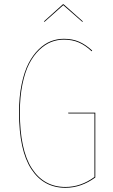

<svg xmlns="http://www.w3.org/2000/svg" viewBox="-20 -872 532 901"><path d="M189 -769.5 186 -771.5 275.4 -852.1H278.3L369.1 -771.5L366.2 -769.5L276.9 -847.7ZM279.8 -689.9Q319.8 -689.9 350.8 -676.5Q381.8 -663.1 412.6 -634.8L410.2 -631.3Q380.9 -659.2 349.9 -672.6Q318.8 -686 279.8 -686Q248.5 -686 220 -674.8Q191.4 -663.6 164.3 -637.7Q137.2 -611.8 117.2 -573.2Q97.2 -534.7 85.2 -476.1Q73.2 -417.5 73.2 -345.2Q73.2 -168.5 129.6 -81.5Q186 5.4 287.1 5.4Q359.4 5.4 423.3 -41.5V-339.4H300.8L299.8 -343.3H427.2V-39.1Q360.8 9.3 287.1 9.3Q184.6 9.3 127 -78.4Q69.3 -166 69.3 -345.2Q69.3 -417.5 81.5 -476.6Q93.8 -535.6 114 -574.7Q134.3 -613.8 161.6 -640.4Q189 -667 218.5 -678.5Q248 -689.9 279.8 -689.9Z"/></svg>

Font: Fira Sans Compressed Four
Style: Regular
Weight: 100
Width: 1
Designer: Carrois Corporate & Edenspiekermann AG
Foundry: Carrois Corporate GbR & Edenspiekermann AG
Version: Version 4.203;PS 004.203;hotconv 1.0.88;makeotf.lib2.5.64775